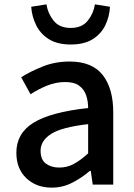

<svg xmlns="http://www.w3.org/2000/svg" viewBox="-20 -846 615 880"><path d="M217 14Q146 14 100.5 -29.5Q55 -73 55 -146Q55 -235 133.5 -283.5Q212 -332 384 -351Q384 -383 374.5 -410Q365 -437 342.5 -453.5Q320 -470 279 -470Q236 -470 195.5 -453.5Q155 -437 120 -414L77 -492Q120 -519 176.5 -541.5Q233 -564 299 -564Q402 -564 450.5 -502.5Q499 -441 499 -331V0H405L396 -63H392Q355 -31 311 -8.5Q267 14 217 14ZM252 -78Q288 -78 319 -95Q350 -112 384 -143V-277Q262 -263 214 -232Q166 -201 166 -155Q166 -114 190.5 -96Q215 -78 252 -78ZM304 -642Q243 -642 204 -666.5Q165 -691 145.5 -731Q126 -771 123 -815L193 -826Q199 -785 225.5 -751.5Q252 -718 304 -718Q356 -718 382.5 -751.5Q409 -785 415 -826L484 -815Q482 -771 463 -731Q444 -691 405 -666.5Q366 -642 304 -642Z"/></svg>

Font: Source Han Sans SC Medium
Style: Regular
Weight: 500
Designer: Ryoko NISHIZUKA 西塚涼子 (kana, bopomofo & ideographs); Paul D. Hunt (Latin, Greek & Cyrillic); Sandoll Communications 산돌커뮤니
Foundry: Adobe
Version: Version 2.004;hotconv 1.0.118;makeotfexe 2.5.65603